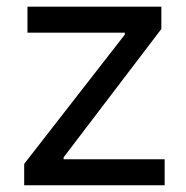

<svg xmlns="http://www.w3.org/2000/svg" viewBox="-20 -550 553 570"><path d="M51.8 -63.5 350.6 -447.3V-453.1H61.5V-530.3H459V-463.9L168.9 -83V-77.1H468.8V0H51.8Z"/></svg>

Font: WEMIX Pretendard Variable
Style: Regular
Weight: 400
Designer: Base glyphs from Inter by Rasmus Andersson; Hangeul glyphs from Noto Sans CJK(Source Han Sans) by Jang Soo-young and Kan
Foundry: Kil Hyung-jin
Version: Version 1.000;Glyphs 3.2 (3208)